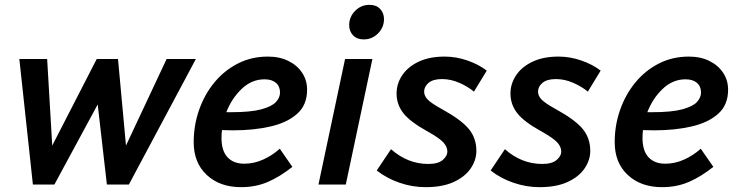

<svg xmlns="http://www.w3.org/2000/svg" viewBox="-20 -763 3059 794"><path d="M60 -519H175L196 -161L380 -519H468L501 -161L669 -519H790L513 0H422L384 -331L205 0H116Z M781 -175Q781 -245 803.5 -309Q826 -373 867 -422.5Q908 -472 964 -500.5Q1020 -529 1088 -529Q1136 -529 1172.5 -511Q1209 -493 1229.5 -462Q1250 -431 1250 -392Q1250 -329 1209 -292.5Q1168 -256 1099 -240Q1030 -224 944 -224Q923 -224 898 -225Q896 -209 896 -193Q896 -139 921 -112.5Q946 -86 990 -86Q1030 -86 1068 -103Q1106 -120 1137 -148L1189 -73Q1139 -33 1088.5 -11Q1038 11 977 11Q889 11 835 -39.5Q781 -90 781 -175ZM1074 -435Q1021 -435 979.5 -395.5Q938 -356 916 -299Q927 -299 936 -299Q1017 -299 1061 -311Q1105 -323 1121.5 -341.5Q1138 -360 1138 -380Q1138 -406 1121 -420.5Q1104 -435 1074 -435Z M1424 -659Q1424 -693 1448.5 -718Q1473 -743 1508 -743Q1536 -743 1552 -726Q1568 -709 1568 -684Q1568 -650 1543.5 -625Q1519 -600 1484 -600Q1456 -600 1440 -617Q1424 -634 1424 -659ZM1297 0 1407 -519H1520L1410 0Z M1538 -58 1597 -146Q1666 -85 1751 -85Q1792 -85 1811 -101.5Q1830 -118 1830 -136Q1830 -156 1813.5 -174Q1797 -192 1749 -219Q1676 -259 1648 -295Q1620 -331 1620 -376Q1620 -417 1643.5 -452Q1667 -487 1711.5 -508Q1756 -529 1819 -529Q1866 -529 1912.5 -513Q1959 -497 1993 -471L1940 -384Q1915 -405 1879.5 -420.5Q1844 -436 1808 -436Q1771 -436 1752.5 -420.5Q1734 -405 1734 -384Q1734 -366 1749.5 -350.5Q1765 -335 1807 -312Q1887 -268 1918.5 -230Q1950 -192 1950 -139Q1950 -101 1926.5 -66.5Q1903 -32 1856.5 -10.5Q1810 11 1740 11Q1685 11 1631.5 -7.5Q1578 -26 1538 -58Z M2009 -58 2068 -146Q2137 -85 2222 -85Q2263 -85 2282 -101.5Q2301 -118 2301 -136Q2301 -156 2284.5 -174Q2268 -192 2220 -219Q2147 -259 2119 -295Q2091 -331 2091 -376Q2091 -417 2114.5 -452Q2138 -487 2182.5 -508Q2227 -529 2290 -529Q2337 -529 2383.5 -513Q2430 -497 2464 -471L2411 -384Q2386 -405 2350.5 -420.5Q2315 -436 2279 -436Q2242 -436 2223.5 -420.5Q2205 -405 2205 -384Q2205 -366 2220.5 -350.5Q2236 -335 2278 -312Q2358 -268 2389.5 -230Q2421 -192 2421 -139Q2421 -101 2397.5 -66.5Q2374 -32 2327.5 -10.5Q2281 11 2211 11Q2156 11 2102.5 -7.5Q2049 -26 2009 -58Z M2522 -175Q2522 -245 2544.5 -309Q2567 -373 2608 -422.5Q2649 -472 2705 -500.5Q2761 -529 2829 -529Q2877 -529 2913.5 -511Q2950 -493 2970.5 -462Q2991 -431 2991 -392Q2991 -329 2950 -292.5Q2909 -256 2840 -240Q2771 -224 2685 -224Q2664 -224 2639 -225Q2637 -209 2637 -193Q2637 -139 2662 -112.5Q2687 -86 2731 -86Q2771 -86 2809 -103Q2847 -120 2878 -148L2930 -73Q2880 -33 2829.5 -11Q2779 11 2718 11Q2630 11 2576 -39.5Q2522 -90 2522 -175ZM2815 -435Q2762 -435 2720.5 -395.5Q2679 -356 2657 -299Q2668 -299 2677 -299Q2758 -299 2802 -311Q2846 -323 2862.5 -341.5Q2879 -360 2879 -380Q2879 -406 2862 -420.5Q2845 -435 2815 -435Z"/></svg>

Font: Radio Canada Medium
Style: Italic
Weight: 500
Italic angle: -12°
Designer: Charles Daoud, Etienne Aubert Bonn, Alexandre Saumier Demers, Jacques Le Bailly
Foundry: Radio-Canada
Version: Version 2.104; ttfautohint (v1.8.4.7-5d5b);gftools[0.9.28.de